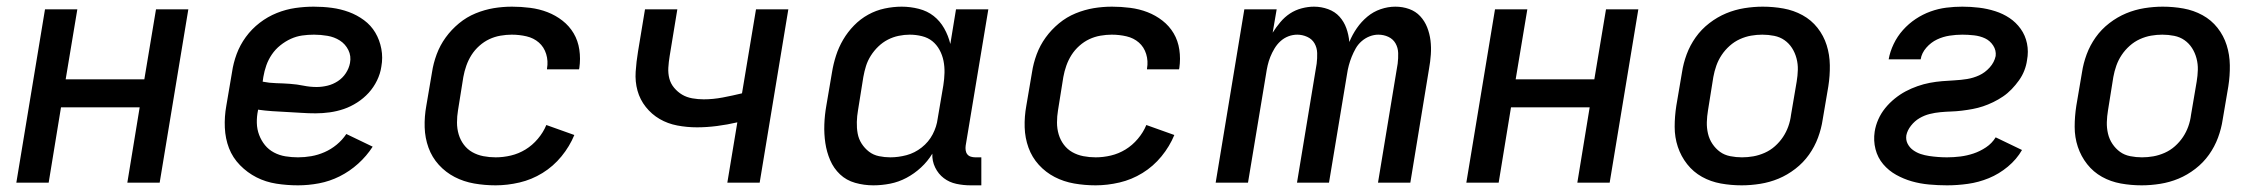

<svg xmlns="http://www.w3.org/2000/svg" viewBox="-20 -548 6790 576"><path d="M29 0 115 -520H212L177 -310H413L448 -520H545L459 0H362L399 -226H163L126 0Z M874 8Q841 8 809 3Q777 -2 749.5 -16Q722 -30 700 -52.5Q678 -75 667 -103.5Q656 -132 654.5 -165Q653 -198 659 -231L676 -331Q680 -359 690 -386Q700 -413 717.5 -437Q735 -461 759 -479.5Q783 -498 810.5 -509Q838 -520 866 -524Q894 -528 921 -528Q949 -528 975.5 -524.5Q1002 -521 1026.5 -512Q1051 -503 1072 -487.5Q1093 -472 1106 -450Q1119 -428 1124 -401.5Q1129 -375 1124 -348Q1121 -327 1111 -306.5Q1101 -286 1086 -269.5Q1071 -253 1051.5 -240.5Q1032 -228 1011.5 -221Q991 -214 969.5 -211Q948 -208 927 -208Q905 -208 883.5 -209.5Q862 -211 840.5 -212Q819 -213 797 -214.5Q775 -216 754 -219V-217Q750 -198 750.5 -179Q751 -160 757.5 -143Q764 -126 775 -112.5Q786 -99 802 -90.5Q818 -82 836.5 -79Q855 -76 874 -76Q894 -76 914 -79.5Q934 -83 953.5 -91.5Q973 -100 990 -114Q1007 -128 1019 -146L1098 -108Q1080 -80 1054.5 -57Q1029 -34 999 -19Q969 -4 937 2Q905 8 874 8ZM930 -287Q946 -287 962.5 -291Q979 -295 993.5 -304.5Q1008 -314 1017.5 -328.5Q1027 -343 1030 -359Q1034 -380 1025 -398Q1016 -416 999.5 -426.5Q983 -437 962.5 -440.5Q942 -444 922 -444Q904 -444 886.5 -441.5Q869 -439 852.5 -431.5Q836 -424 821 -412Q806 -400 795.5 -384.5Q785 -369 779 -352Q773 -335 770 -317L768 -303Q788 -299 808.5 -298.5Q829 -298 850 -296.5Q871 -295 890.5 -291Q910 -287 930 -287Z M1467 8Q1434 8 1402.5 2.5Q1371 -3 1344 -17Q1317 -31 1296.5 -53.5Q1276 -76 1265.5 -105Q1255 -134 1254 -166Q1253 -198 1259 -231L1276 -331Q1280 -358 1290 -385Q1300 -412 1317 -435.5Q1334 -459 1357 -478Q1380 -497 1407 -508Q1434 -519 1461 -523.5Q1488 -528 1516 -528Q1543 -528 1570.5 -524.5Q1598 -521 1622.5 -511.5Q1647 -502 1667.5 -486Q1688 -470 1701 -448Q1714 -426 1718 -399Q1722 -372 1718 -344L1717 -340H1621V-342Q1625 -365 1618.5 -386Q1612 -407 1596.5 -420.5Q1581 -434 1559.5 -439Q1538 -444 1515 -444Q1499 -444 1481.5 -441Q1464 -438 1448 -430.5Q1432 -423 1418 -410.5Q1404 -398 1394.5 -383Q1385 -368 1379 -351Q1373 -334 1370 -317L1354 -217Q1351 -199 1351 -180.5Q1351 -162 1356 -145Q1361 -128 1371.5 -114Q1382 -100 1397 -91.5Q1412 -83 1430 -79.5Q1448 -76 1467 -76Q1490 -76 1513 -81.5Q1536 -87 1556.5 -99.5Q1577 -112 1593.5 -131.5Q1610 -151 1619 -173L1703 -143Q1689 -109 1664.5 -79Q1640 -49 1607.5 -29Q1575 -9 1538.5 -0.5Q1502 8 1467 8Z M2162 0 2192 -181Q2162 -174 2131 -170Q2100 -166 2071 -166Q2041 -166 2012 -171.5Q1983 -177 1959 -191Q1935 -205 1917.5 -227Q1900 -249 1892.5 -276Q1885 -303 1887 -333Q1889 -363 1894 -393L1915 -520H2012L1989 -380Q1986 -362 1985 -345Q1984 -328 1988 -312.5Q1992 -297 2002.5 -284.5Q2013 -272 2026.5 -264Q2040 -256 2057 -253Q2074 -250 2091 -250Q2119 -250 2148 -255.5Q2177 -261 2206 -268L2248 -520H2345L2259 0Z M2600 8Q2572 8 2545.5 0.5Q2519 -7 2500 -25Q2481 -43 2470.5 -67.5Q2460 -92 2456 -119Q2452 -146 2453 -174.5Q2454 -203 2459 -231L2476 -331Q2480 -356 2488 -381Q2496 -406 2509.5 -429Q2523 -452 2542 -471.5Q2561 -491 2584.5 -504Q2608 -517 2634 -522.5Q2660 -528 2685 -528Q2711 -528 2736.5 -521.5Q2762 -515 2781 -500Q2800 -485 2812.5 -463Q2825 -441 2831 -416L2848 -520H2945L2877 -111Q2876 -104 2877 -97Q2878 -90 2882 -85Q2886 -80 2892.5 -78Q2899 -76 2906 -76H2924V8H2892Q2870 8 2849 3.5Q2828 -1 2811.5 -13.5Q2795 -26 2785.5 -45.5Q2776 -65 2777 -87Q2763 -64 2743 -45.5Q2723 -27 2699.5 -14.5Q2676 -2 2650.5 3Q2625 8 2600 8ZM2651 -76Q2675 -76 2699.5 -82.5Q2724 -89 2745 -105.5Q2766 -122 2778 -145Q2790 -168 2793 -192L2810 -292Q2813 -311 2813.5 -329.5Q2814 -348 2810.5 -365.5Q2807 -383 2798.5 -398.5Q2790 -414 2777 -424.5Q2764 -435 2746 -439.5Q2728 -444 2709 -444Q2693 -444 2676 -440.5Q2659 -437 2643.5 -429Q2628 -421 2615 -408.5Q2602 -396 2592.5 -381Q2583 -366 2578 -350Q2573 -334 2570 -317L2554 -217Q2551 -200 2550.5 -182Q2550 -164 2553 -147.5Q2556 -131 2565 -117Q2574 -103 2587 -93Q2600 -83 2617 -79.5Q2634 -76 2651 -76Z M3267 8Q3234 8 3202.5 2.5Q3171 -3 3144 -17Q3117 -31 3096.5 -53.5Q3076 -76 3065.5 -105Q3055 -134 3054 -166Q3053 -198 3059 -231L3076 -331Q3080 -358 3090 -385Q3100 -412 3117 -435.5Q3134 -459 3157 -478Q3180 -497 3207 -508Q3234 -519 3261 -523.5Q3288 -528 3316 -528Q3343 -528 3370.5 -524.5Q3398 -521 3422.5 -511.5Q3447 -502 3467.5 -486Q3488 -470 3501 -448Q3514 -426 3518 -399Q3522 -372 3518 -344L3517 -340H3421V-342Q3425 -365 3418.5 -386Q3412 -407 3396.5 -420.5Q3381 -434 3359.5 -439Q3338 -444 3315 -444Q3299 -444 3281.5 -441Q3264 -438 3248 -430.5Q3232 -423 3218 -410.5Q3204 -398 3194.5 -383Q3185 -368 3179 -351Q3173 -334 3170 -317L3154 -217Q3151 -199 3151 -180.5Q3151 -162 3156 -145Q3161 -128 3171.5 -114Q3182 -100 3197 -91.5Q3212 -83 3230 -79.5Q3248 -76 3267 -76Q3290 -76 3313 -81.5Q3336 -87 3356.5 -99.5Q3377 -112 3393.5 -131.5Q3410 -151 3419 -173L3503 -143Q3489 -109 3464.5 -79Q3440 -49 3407.5 -29Q3375 -9 3338.5 -0.5Q3302 8 3267 8Z M3627 0 3713 -520H3810L3798 -450Q3808 -466 3821 -481.5Q3834 -497 3850 -507.5Q3866 -518 3885 -523Q3904 -528 3922 -528Q3944 -528 3964.5 -520.5Q3985 -513 3998.5 -498Q4012 -483 4019 -463.5Q4026 -444 4028 -422Q4037 -444 4050.5 -463.5Q4064 -483 4082 -498Q4100 -513 4122 -520.5Q4144 -528 4166 -528Q4188 -528 4207.5 -521Q4227 -514 4240.5 -499.5Q4254 -485 4261.5 -466Q4269 -447 4271.5 -426.5Q4274 -406 4272.5 -384.5Q4271 -363 4267 -341L4211 0H4114L4173 -357Q4175 -373 4174.5 -389Q4174 -405 4166.5 -418Q4159 -431 4145 -437.5Q4131 -444 4115 -444Q4102 -444 4089 -439Q4076 -434 4065 -424.5Q4054 -415 4047 -402.5Q4040 -390 4035 -377.5Q4030 -365 4026.5 -352Q4023 -339 4021 -325L3967 0H3871L3930 -357Q3932 -373 3931.5 -389Q3931 -405 3923.5 -418Q3916 -431 3901.5 -437.5Q3887 -444 3872 -444Q3858 -444 3845 -439Q3832 -434 3821.5 -424.5Q3811 -415 3803.5 -402.5Q3796 -390 3791 -377.5Q3786 -365 3783 -352Q3780 -339 3778 -325L3724 0Z M4379 0 4465 -520H4562L4527 -310H4763L4798 -520H4895L4809 0H4712L4749 -226H4513L4476 0Z M5205 8Q5173 8 5142.5 2.5Q5112 -3 5086 -17.5Q5060 -32 5041.5 -55.5Q5023 -79 5013.5 -107.5Q5004 -136 5004 -167.5Q5004 -199 5009 -231L5026 -331Q5030 -358 5040 -385Q5050 -412 5067 -436Q5084 -460 5108 -478.5Q5132 -497 5158.5 -508Q5185 -519 5213 -523.5Q5241 -528 5268 -528Q5300 -528 5330.5 -522.5Q5361 -517 5387.5 -502.5Q5414 -488 5432.5 -464.5Q5451 -441 5460 -412.5Q5469 -384 5469.5 -352.5Q5470 -321 5465 -289L5448 -189Q5444 -162 5434 -135Q5424 -108 5407 -84Q5390 -60 5366 -41.5Q5342 -23 5315.5 -12Q5289 -1 5260.5 3.5Q5232 8 5205 8ZM5206 -76Q5223 -76 5240 -79Q5257 -82 5274 -89.5Q5291 -97 5305 -109.5Q5319 -122 5329 -137Q5339 -152 5345 -169Q5351 -186 5353 -203L5370 -303Q5373 -321 5373.5 -338.5Q5374 -356 5369.5 -373Q5365 -390 5356 -404Q5347 -418 5333.5 -427.5Q5320 -437 5302.5 -440.5Q5285 -444 5267 -444Q5250 -444 5233 -441Q5216 -438 5199.5 -430.5Q5183 -423 5169 -410.5Q5155 -398 5145 -383Q5135 -368 5129 -351Q5123 -334 5120 -317L5104 -217Q5101 -199 5100.5 -181.5Q5100 -164 5104 -147Q5108 -130 5117.5 -116Q5127 -102 5140 -92.5Q5153 -83 5170.5 -79.5Q5188 -76 5206 -76Z M5821 8Q5794 8 5767 5.5Q5740 3 5715.5 -4Q5691 -11 5668.5 -23.5Q5646 -36 5629.5 -55.5Q5613 -75 5606.5 -100.5Q5600 -126 5604 -153Q5607 -172 5615 -190Q5623 -208 5635.5 -223.5Q5648 -239 5664 -252Q5680 -265 5697 -274Q5714 -283 5732.5 -289.5Q5751 -296 5769.5 -299.5Q5788 -303 5806.5 -304.5Q5825 -306 5844 -307Q5863 -308 5881.5 -311Q5900 -314 5917.5 -322Q5935 -330 5949 -345.5Q5963 -361 5967 -380Q5969 -397 5959.5 -411.5Q5950 -426 5935 -433Q5920 -440 5902 -442Q5884 -444 5867 -444Q5848 -444 5828.5 -441Q5809 -438 5791 -429.5Q5773 -421 5759 -405Q5745 -389 5742 -370H5646Q5650 -393 5661 -416Q5672 -439 5689 -458Q5706 -477 5727 -491Q5748 -505 5771.5 -513.5Q5795 -522 5819 -525Q5843 -528 5867 -528Q5892 -528 5917 -525Q5942 -522 5965.5 -514.5Q5989 -507 6008.5 -494Q6028 -481 6042 -461.5Q6056 -442 6061 -417.5Q6066 -393 6061 -367Q6059 -352 6053 -336.5Q6047 -321 6037 -307Q6027 -293 6015 -280.5Q6003 -268 5989 -258.5Q5975 -249 5959.5 -241.5Q5944 -234 5929 -229Q5914 -224 5898 -221Q5882 -218 5865.5 -216Q5849 -214 5833.5 -213.5Q5818 -213 5801.5 -211.5Q5785 -210 5769 -206Q5753 -202 5738.5 -193.5Q5724 -185 5713 -171Q5702 -157 5699 -142Q5697 -128 5703 -116.5Q5709 -105 5719.5 -97.5Q5730 -90 5742 -86Q5754 -82 5767.5 -80Q5781 -78 5794.5 -77Q5808 -76 5821 -76Q5841 -76 5861 -78.5Q5881 -81 5900.5 -87.5Q5920 -94 5938 -106Q5956 -118 5967 -136L6046 -98Q6030 -70 6003.5 -48Q5977 -26 5946.5 -13.5Q5916 -1 5884 3.5Q5852 8 5821 8Z M6405 8Q6373 8 6342.5 2.5Q6312 -3 6286 -17.5Q6260 -32 6241.5 -55.5Q6223 -79 6213.5 -107.5Q6204 -136 6204 -167.5Q6204 -199 6209 -231L6226 -331Q6230 -358 6240 -385Q6250 -412 6267 -436Q6284 -460 6308 -478.5Q6332 -497 6358.5 -508Q6385 -519 6413 -523.5Q6441 -528 6468 -528Q6500 -528 6530.5 -522.5Q6561 -517 6587.5 -502.5Q6614 -488 6632.5 -464.5Q6651 -441 6660 -412.5Q6669 -384 6669.5 -352.5Q6670 -321 6665 -289L6648 -189Q6644 -162 6634 -135Q6624 -108 6607 -84Q6590 -60 6566 -41.5Q6542 -23 6515.5 -12Q6489 -1 6460.5 3.5Q6432 8 6405 8ZM6406 -76Q6423 -76 6440 -79Q6457 -82 6474 -89.5Q6491 -97 6505 -109.5Q6519 -122 6529 -137Q6539 -152 6545 -169Q6551 -186 6553 -203L6570 -303Q6573 -321 6573.5 -338.5Q6574 -356 6569.5 -373Q6565 -390 6556 -404Q6547 -418 6533.5 -427.5Q6520 -437 6502.5 -440.5Q6485 -444 6467 -444Q6450 -444 6433 -441Q6416 -438 6399.5 -430.5Q6383 -423 6369 -410.5Q6355 -398 6345 -383Q6335 -368 6329 -351Q6323 -334 6320 -317L6304 -217Q6301 -199 6300.5 -181.5Q6300 -164 6304 -147Q6308 -130 6317.5 -116Q6327 -102 6340 -92.5Q6353 -83 6370.5 -79.5Q6388 -76 6406 -76Z"/></svg>

Font: Iosevka Custom Medium
Style: Italic
Weight: 500
Italic angle: -9°
Designer: Belleve Invis
Foundry: Belleve Invis
Version: Version 27.0.1